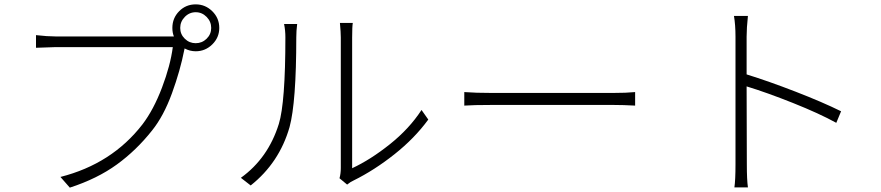

<svg xmlns="http://www.w3.org/2000/svg" viewBox="-20 -837 4040 880"><path d="M827 -659.5Q848 -639 877 -639Q906 -639 927 -659.5Q948 -680 948 -709Q948 -738 927 -759.5Q906 -781 877 -781Q848 -781 827 -759.5Q806 -738 806 -709Q806 -680 827 -659.5ZM234 -670H759H777Q770 -687 770 -709Q770 -754 801 -785.5Q832 -817 877 -817Q921 -817 953 -785.5Q985 -754 985 -709Q985 -665 953 -633.5Q921 -602 877 -602Q850 -602 826 -615L825 -610Q806 -513 768 -409Q730 -305 677 -239Q605 -148 515.5 -83Q426 -18 300 23L257 -26Q493 -86 633 -267Q684 -334 722.5 -435.5Q761 -537 772 -621H233Q220 -621 145 -618V-676Q197 -670 234 -670Z M1129 13 1084 -22Q1209 -112 1258 -269Q1288 -367 1288 -666Q1288 -698 1282 -727H1342Q1338 -695 1338 -666Q1338 -368 1307 -254Q1260 -91 1129 13ZM1571 9 1536 -20Q1542 -41 1542 -67V-665Q1542 -688 1538 -732H1597Q1594 -716 1594 -665V-66Q1678 -105 1767 -176Q1856 -247 1912 -333L1943 -289Q1880 -203 1788 -130Q1696 -57 1601 -10Q1587 -4 1571 9Z M2108 -353V-415Q2160 -411 2235 -411H2789Q2851 -411 2891 -415V-353Q2837 -356 2790 -356H2235Q2148 -356 2108 -353Z M3835 -327 3813 -274Q3735 -317 3614.5 -365Q3494 -413 3402 -441L3403 -84Q3403 -13 3408 22H3346Q3351 -12 3351 -84V-669Q3351 -723 3344 -764H3408Q3402 -708 3402 -669V-496Q3502 -465 3626 -417Q3750 -369 3835 -327Z"/></svg>

Font: Noto Sans Korean Light
Style: Regular
Weight: 300
Designer: Ryoko NISHIZUKA  (kana & ideographs); Paul D. Hunt (Latin, Greek & Cyrillic); Wenlong ZHANG  (bopomofo); Sandoll Communi
Foundry: Adobe Systems Incorporated
Version: Version 1.000;PS 1;hotconv 1.0.78;makeotf.lib2.5.61930